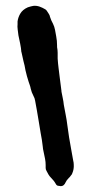

<svg xmlns="http://www.w3.org/2000/svg" viewBox="-20 -626 312 656"><path d="M187 10Q186 10 184.5 9.5Q183 9 181 9Q174 9 171 3Q167 -4 163 -9Q159 -14 154 -19Q149 -24 145.5 -30Q142 -36 139 -42Q136 -47 136 -52V-62Q136 -67 135.5 -72.5Q135 -78 134 -83Q132 -91 130.5 -100Q129 -109 127 -117Q127 -119 126.5 -121.5Q126 -124 126 -126Q125 -137 123 -148.5Q121 -160 119 -171Q116 -191 112.5 -210.5Q109 -230 106 -249L100 -282Q99 -290 94 -299Q88 -310 85 -323Q84 -329 82 -334.5Q80 -340 78 -346Q75 -356 72 -366Q69 -376 67 -386Q66 -394 64 -402Q62 -410 60 -418L54 -445Q54 -447 53 -448Q52 -462 49 -476.5Q46 -491 43 -505Q42 -513 40.5 -524.5Q39 -536 40 -543V-553Q42 -567 49 -579Q57 -593 75 -601Q80 -603 85 -604Q90 -605 94 -606Q105 -607 115 -603.5Q125 -600 135 -594Q138 -592 140 -589Q143 -584 146.5 -579Q150 -574 151 -568Q153 -562 155.5 -556Q158 -550 161 -545Q166 -535 168 -524Q170 -513 172 -502Q175 -487 175 -470V-465Q177 -455 177 -445.5Q177 -436 177 -426Q178 -410 180 -394.5Q182 -379 184 -362L190 -315V-313Q192 -302 194.5 -290.5Q197 -279 198 -268Q201 -251 204.5 -233.5Q208 -216 210 -199L216 -157Q218 -147 219.5 -137Q221 -127 223 -117Q225 -107 226.5 -97.5Q228 -88 230 -78Q231 -74 231.5 -70.5Q232 -67 232 -63Q233 -48 227 -34Q226 -30 222 -26Q218 -20 215 -18Q207 -10 203 -1Q203 0 201.5 2Q200 4 198 6Q194 10 187 10Z"/></svg>

Font: Lacquer
Style: Regular
Weight: 400
Designer: Eli Block, Niki Polyocan
Version: Version 1.100